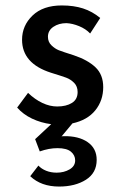

<svg xmlns="http://www.w3.org/2000/svg" viewBox="-20 -449 448 705"><path d="M335 138Q335 186 295.5 211Q256 236 197 236Q131 236 91 198L121 159Q132 171 149.5 178Q167 185 188 185Q215 185 235.5 173Q256 161 256 140Q256 121 240.5 108Q225 95 191 95Q160 95 126 107L109 62L168 7Q130 2 97.5 -13.5Q65 -29 43 -54L83 -108Q108 -84 135.5 -71Q163 -58 190 -58Q223 -58 244 -71Q265 -84 265 -111Q265 -132 252 -145Q239 -158 222.5 -164Q206 -170 167 -182Q61 -216 61 -303Q61 -355 99.5 -392Q138 -429 207 -429Q251 -429 285 -418Q319 -407 348 -383L311 -326Q295 -343 270.5 -353Q246 -363 224 -364Q196 -364 176 -350.5Q156 -337 156 -314Q156 -295 169 -282.5Q182 -270 196 -264.5Q210 -259 251 -246Q302 -229 330.5 -202Q359 -175 359 -129Q359 -80 330 -44Q301 -8 246 4L206 52Q209 51 214 51Q269 50 302 73Q335 96 335 138Z"/></svg>

Font: Josefin Sans
Style: Regular
Weight: 400
Designer: Santiago Orozco
Foundry: Typemade
Version: Version 2.000